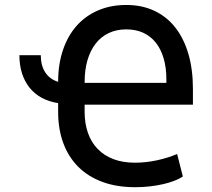

<svg xmlns="http://www.w3.org/2000/svg" viewBox="-20 -754 867 785"><path d="M146.7 -528.4Q146.7 -485.8 165.1 -457.9Q183.6 -430 217.7 -419.4Q217.7 -491.8 237.6 -550.1Q257.5 -608.3 293.7 -649Q329.9 -689.6 381.4 -711.6Q432.9 -733.7 496.4 -733.7Q560.4 -733.7 611 -709.9Q661.6 -686.1 696.6 -641.7Q731.5 -597.3 750.2 -533.7Q768.8 -470.2 768.8 -390.3V-326H326V-296.9Q326 -249.3 339.5 -210.8Q353 -172.2 379.3 -145.1Q405.5 -117.9 443.9 -103.3Q482.2 -88.8 532.3 -88.8Q554 -88.8 576.7 -91.3Q599.4 -93.8 621.4 -98.5Q643.5 -103.3 664.6 -109.9Q685.7 -116.5 704.2 -124.3L727.6 -32.3Q713.8 -23.1 693.4 -15.1Q672.9 -7.1 647.5 -1.2Q622.2 4.6 593 8Q563.9 11.4 532.3 11.4Q457.7 11.4 399.1 -10.1Q340.6 -31.6 300.2 -71.7Q259.9 -111.9 238.8 -168.9Q217.7 -225.9 217.7 -296.9V-332.4Q180.4 -338.1 150.9 -354Q121.4 -370 101.2 -395.1Q81 -420.1 70.1 -453.8Q59.3 -487.6 59.3 -528.4ZM326 -415.1H660.2V-430.8Q660.2 -477.6 649.1 -515.3Q638.1 -552.9 617.2 -579.4Q596.2 -605.8 565.9 -619.9Q535.5 -633.9 496.4 -633.9Q456.3 -633.9 424.5 -618.8Q392.8 -603.7 370.9 -575.5Q349.1 -547.2 337.5 -507.5Q326 -467.7 326 -418Z"/></svg>

Font: Cannonade Med
Style: Regular
Weight: 500
Designer: Rasmus Andersson
Foundry: rsms
Version: Version 3.012;git-f93a4a705